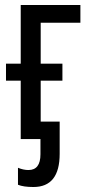

<svg xmlns="http://www.w3.org/2000/svg" viewBox="-20 -557 352 769"><path d="M114 192Q219 192 219 59V-70H143V-234H230V-302H143V-466H302V-537H63V-302H4V-234H63V0H142V61Q142 124 94 124Q74 124 52 115V183Q74 192 114 192Z"/></svg>

Font: Noto Sans Display Condensed
Style: Regular
Weight: 400
Width: 3
Designer: Monotype Design Team
Foundry: Monotype Imaging Inc.
Version: Version 1.900